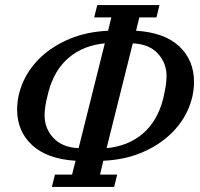

<svg xmlns="http://www.w3.org/2000/svg" viewBox="-20 -730 794 762"><path d="M198 -37H266L280 -92Q167 -99 107.5 -154Q48 -209 48 -295Q48 -352 72.5 -406.5Q97 -461 143.5 -504.5Q190 -548 257 -576Q324 -604 409 -608L422 -661H354L366 -710H613L601 -661H533L520 -608Q633 -601 691.5 -546Q750 -491 750 -405Q750 -348 725.5 -293.5Q701 -239 654.5 -195.5Q608 -152 541.5 -124Q475 -96 390 -92L377 -37H445L433 12H186ZM396 -558Q311 -550 253 -501Q195 -452 172 -364Q163 -330 160 -309.5Q157 -289 157 -272Q157 -220 192 -182.5Q227 -145 292 -142ZM403 -142Q488 -150 546 -199Q604 -248 627 -336Q635 -370 638 -390.5Q641 -411 641 -428Q641 -480 606.5 -517.5Q572 -555 507 -558Z"/></svg>

Font: IBM Plex Serif Medm
Style: Italic
Weight: 500
Italic angle: -14°
Designer: Mike Abbink, Paul van der Laan, Pieter van Rosmalen
Foundry: Bold Monday
Version: Version 3.001